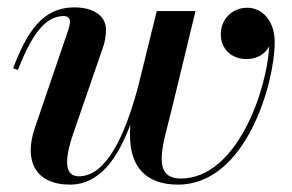

<svg xmlns="http://www.w3.org/2000/svg" viewBox="-20 -490 790 520"><path d="M178.5 -128.5 259 -362C264 -375.5 267 -394.5 267 -409.5C267 -445 236.5 -470 181 -470C96 -470 53.5 -405 15.5 -305L28.5 -300.5C65 -394 101.5 -446.5 152.5 -446.5C163.5 -446.5 169.5 -441 169.5 -431C169.5 -425 167.5 -417 165.5 -410.5L73.5 -141C45 -55.5 75 10 169.5 10C250 10 299 -61.5 333 -152.5C323 -33 380 10 462 10C647 10 724 -266 724 -376.5C724 -430 693 -469 650 -469C608 -469 578 -437.5 578 -397C578 -357 607.5 -330 647.5 -330C674 -330 697 -342 709 -364C703.5 -249 622.5 -6.5 469.5 -6.5C388 -6.5 422.5 -101.5 443 -185.5L509.5 -460H404.5L354.5 -257C317.5 -118 266.5 -12.5 193.5 -12.5C157.5 -12.5 151.5 -50 178.5 -128.5Z"/></svg>

Font: Bodoni* 16pt Medium
Style: Italic
Weight: 500
Italic angle: -13°
Version: Version 2.3